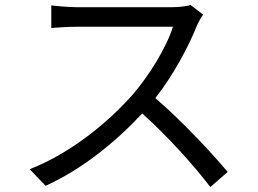

<svg xmlns="http://www.w3.org/2000/svg" viewBox="-20 -728 1040 775"><path d="M749 -708C733 -703 707 -699 674 -699H288C258 -699 201 -704 187 -706V-615C198 -616 253 -620 288 -620H678C653 -538 580 -419 512 -342C409 -227 261 -108 100 -45L164 22C312 -45 447 -155 554 -270C656 -179 762 -61 829 27L899 -34C834 -112 712 -242 607 -332C678 -422 741 -539 775 -625C781 -639 794 -661 800 -669Z"/></svg>

Font: Source Han Sans CN Regular
Style: Regular
Weight: 400
Designer: Ryoko NISHIZUKA (kana & ideographs); Paul D. Hunt (Latin, Greek & Cyrillic); Wenlong ZHANG (bopomofo); Sandoll Communica
Foundry: Adobe Systems Incorporated
Version: Version 1.004;PS 1.004;hotconv 1.0.82;makeotf.lib2.5.63406